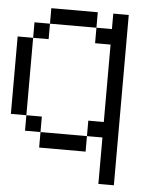

<svg xmlns="http://www.w3.org/2000/svg" viewBox="-51 -730 601 772"><g transform="rotate(5 250.0 -344.0)"><path d="M375 -187.5H312.5V-250H375V-562.5H312.5V-625H375V-687.5H437.5V0H375ZM125 -187.5H312.5V-125H125V-187.5H62.5V-250H125ZM0 -562.5H62.5V-250H0ZM62.5 -625H125V-562.5H62.5ZM125 -687.5H312.5V-625H125Z"/></g></svg>

Font: HE실루아
Style: regular
Weight: 500
Monospace: yes
Designer: Taeyun An (WindowsTiger)
Version: v1